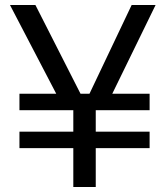

<svg xmlns="http://www.w3.org/2000/svg" viewBox="-20 -750 664 770"><path d="M240 -308 20 -730H122L307 -366L267 -374H377L335 -366L508 -730H604L398 -308ZM274 0V-328H364V0ZM58 -156V-222H580V-156ZM58 -308V-374H580V-308Z"/></svg>

Font: SVN-Sora Variable
Style: Regular
Weight: 400
Designer: Jonathan Barnbrook, Julián Moncada
Foundry: Barnbrook Fonts
Version: Version 2.000 - Viet hoa boi STYLEno.1 Fonts